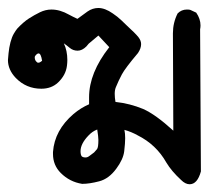

<svg xmlns="http://www.w3.org/2000/svg" viewBox="-20 -274 540 483"><path d="M140.6 -165Q149.4 -146.5 149.4 -123Q149.4 -116.2 148.4 -108.4Q145.5 -85 126 -66.4Q109.4 -50.8 84 -50.8Q45.9 -50.8 19.5 -78.1Q0 -98.6 0 -123Q0 -126 1.5 -140.1Q2.9 -154.3 6.3 -167.5Q9.8 -180.7 14.6 -189Q19.5 -197.3 23.4 -202.1Q39.1 -218.8 52.7 -227.5Q66.4 -236.3 80.6 -243.2Q94.7 -250 109.4 -250Q130.9 -250 153.3 -237.3Q164.1 -231.4 174.8 -226.6Q187.5 -236.3 200.2 -245.1Q212.9 -253.9 227.5 -253.9Q244.1 -253.9 263.7 -240.2Q275.4 -232.4 285.2 -223.1Q294.9 -213.9 298.8 -210Q320.3 -190.4 328.1 -180.7Q335 -171.9 335 -163.1Q335 -152.3 327.1 -140.6Q294.9 -102.5 286.6 -86.9Q278.3 -71.3 271.5 -54.7Q268.6 -47.9 268.6 -38.1Q268.6 -28.3 270.5 -17.6Q306.6 -13.7 339.8 0Q371.1 13.7 416 54.7L415 -190.4Q415 -216.8 426.8 -240.2Q436.5 -250 450.2 -250Q457 -250 459 -249L473.6 -242.2Q484.4 -226.6 484.4 -210Q484.4 -205.1 483.4 -200.2L485.4 157.2Q476.6 189.5 457 189.5Q446.3 189.5 435.5 178.7Q411.1 156.2 398.4 134.8Q373 89.8 326.2 66.4Q310.5 57.6 293 52.7Q294.9 61.5 294.9 73.7Q294.9 85.9 292.5 106.4Q290 127 272.5 150.4Q253.9 175.8 229.5 182.1Q205.1 188.5 187.5 188.5H186.5Q155.3 183.6 132.8 161.1Q113.3 141.6 113.3 113.3Q113.3 111.3 113.3 108.4Q117.2 53.7 165 12.7Q183.6 -2.9 204.1 -11.7Q204.1 -18.6 204.1 -29.3Q204.1 -90.8 254.9 -155.3L227.5 -184.6L203.1 -164.1L197.3 -157.2Q186.5 -146.5 175.3 -146.5Q164.1 -146.5 155.8 -153.3Q147.5 -160.2 140.6 -165ZM216.8 109.4Q220.7 105.5 224.1 101.1Q227.5 96.7 227.5 78.1Q227.5 70.3 224.6 51.8Q211.9 56.6 202.1 67.4Q182.6 87.9 182.6 106.4Q182.6 115.2 185.5 119.1Q188.5 122.1 195.3 122.1Q200.2 122.1 205.1 118.2ZM85.9 -121.1Q83 -139.6 77.1 -139.6Q74.2 -139.6 70.8 -136.2Q67.4 -132.8 67.4 -129.9Q67.4 -122.1 72.3 -118.2Q74.2 -116.2 75.7 -116.2Q77.1 -116.2 79.1 -116.7Q81.1 -117.2 85.9 -121.1Z"/></svg>

Font: JasonHandwriting2
Style: SemiBold
Weight: 600
Version: Version 1.04.7